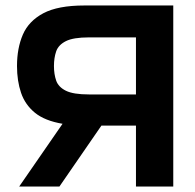

<svg xmlns="http://www.w3.org/2000/svg" viewBox="-20 -680 712 700"><path d="M176.7 -439.3Q176.7 -409.7 184.8 -386.2Q193 -362.7 220.2 -349.2Q247.3 -335.7 304.3 -335.7H475.7V-543.7H304.3Q247.3 -543.7 220.2 -530Q193 -516.3 184.8 -492.7Q176.7 -469 176.7 -439.3ZM611.7 0H475.7V-222H349.7L196.7 0H50L208 -228.7Q143.3 -239.7 107.5 -268.8Q71.7 -298 56.8 -341.5Q42 -385 42 -439.3Q42 -504.3 63.3 -553.8Q84.7 -603.3 138 -631.7Q191.3 -660 287.7 -660H611.7Z"/></svg>

Font: Nata Sans
Style: Regular
Weight: 400
Designer: Daniel Uzquiano Cruz
Version: Version 1.001